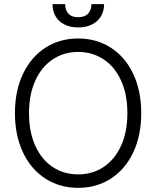

<svg xmlns="http://www.w3.org/2000/svg" viewBox="-20 -904 761 934"><path d="M360.4 9.8Q271 9.8 201.2 -34.9Q131.3 -79.6 92 -162.1Q52.7 -244.6 52.7 -353.5Q52.7 -462.4 92 -544.9Q131.3 -627.4 201.2 -672.1Q271 -716.8 360.4 -716.8Q449.2 -716.8 519 -672.1Q588.9 -627.4 627.9 -544.9Q667 -462.4 667 -353.5Q667 -244.6 627.9 -162.1Q588.9 -79.6 519 -34.9Q449.2 9.8 360.4 9.8ZM360.4 -651.4Q291.5 -651.4 237.3 -615.7Q183.1 -580.1 152.1 -512.7Q121.1 -445.3 121.1 -353.5Q121.1 -261.7 151.9 -194.3Q182.6 -127 236.8 -91.3Q291 -55.7 360.4 -55.7Q429.2 -55.7 483.4 -91.3Q537.6 -127 568.6 -194.3Q599.6 -261.7 599.6 -353.5Q599.6 -445.8 568.6 -512.9Q537.6 -580.1 483.4 -615.7Q429.2 -651.4 360.4 -651.4ZM360.4 -770.5Q322.3 -770.5 293.9 -784.7Q265.6 -798.8 250.5 -824.5Q235.4 -850.1 235.4 -883.8H296.9Q296.9 -855.5 312.5 -837.9Q328.1 -820.3 360.4 -820.3Q392.6 -820.3 408.7 -837.9Q424.8 -855.5 424.8 -883.8H486.3Q486.3 -850.1 470.9 -824.5Q455.6 -798.8 427 -784.7Q398.4 -770.5 360.4 -770.5Z"/></svg>

Font: Pretendard GOV Light
Style: Regular
Weight: 300
Designer: Base glyphs from Inter by Rasmus Andersson; Hangeul glyphs from Noto Sans CJK(Source Han Sans) by Jang Soo-young and Kan
Foundry: Kil Hyung-jin
Version: Version 1.309